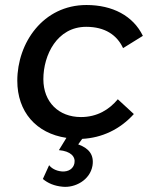

<svg xmlns="http://www.w3.org/2000/svg" viewBox="-20 -546 611 766"><path d="M230 199C279 204 339 173 349 115C356 71 334 45 292 30L308 8C386 4 458 -29 514 -91L450 -150C416 -109 368 -79 303 -79C214 -79 153 -139 153 -230C153 -327 208 -439 324 -439C399 -439 447 -406 471 -354L550 -403C511 -483 429 -526 325 -526C152 -526 49 -375 49 -224C49 -100 124 -14 245 4L215 53C262 57 282 79 277 105C273 127 253 140 227 138C202 136 184 124 176 113L151 168C171 185 197 196 230 199Z"/></svg>

Font: Fixel Display Medium
Style: Italic
Weight: 500
Italic angle: -10°
Designer: AlfaBravo + MacPaw
Foundry: Kyrylo Tkachov, Marchela Mozhyna, Serhii Makarenko, Maria Weinstein, Zakhar Kryvoshyya
Version: Version 1.210;Glyphs 3.2 (3217)